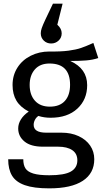

<svg xmlns="http://www.w3.org/2000/svg" viewBox="-20 -822 560 1055"><path d="M520 -503Q490 -493 454 -490Q418 -487 366 -487Q459 -445 459 -354Q459 -275 405 -225Q351 -175 258 -175Q222 -175 191 -185Q179 -177 172 -163.5Q165 -150 165 -136Q165 -93 234 -93H318Q371 -93 412 -74Q453 -55 475.5 -22Q498 11 498 53Q498 130 435 171.5Q372 213 251 213Q166 213 116.5 195.5Q67 178 46 143Q25 108 25 53H108Q108 85 120 103.5Q132 122 163 131.5Q194 141 251 141Q334 141 369.5 120.5Q405 100 405 59Q405 22 377 3Q349 -16 299 -16H216Q149 -16 114.5 -44.5Q80 -73 80 -116Q80 -142 95 -166Q110 -190 138 -209Q92 -233 70.5 -268.5Q49 -304 49 -355Q49 -408 75.5 -450Q102 -492 148.5 -515.5Q195 -539 252 -539Q314 -538 356 -543.5Q398 -549 425.5 -558.5Q453 -568 493 -586ZM143 -355Q143 -301 172 -268.5Q201 -236 254 -236Q308 -236 336.5 -267.5Q365 -299 365 -356Q365 -473 252 -473Q200 -473 171.5 -440.5Q143 -408 143 -355ZM204 -639Q204 -652 209.5 -668Q215 -684 230 -716L271 -802H324L295 -686Q319 -665 319 -639Q319 -615 302 -599Q285 -583 261 -583Q237 -583 220.5 -599Q204 -615 204 -639Z"/></svg>

Font: FiraGO
Style: Regular
Weight: 400
Designer: bBox Type
Foundry: bBox Type GmbH
Version: Version 1.001;April 20, 2020;FontCreator 12.0.0.2555 64-bit